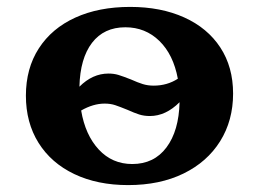

<svg xmlns="http://www.w3.org/2000/svg" viewBox="-20 -527 750 556"><path d="M655 -256Q655 -178 617.5 -118Q580 -58 511.5 -24.5Q443 9 351 9Q262 9 195 -23Q128 -55 91.5 -113.5Q55 -172 55 -250Q55 -329 92.5 -387Q130 -445 198 -476Q266 -507 357 -507Q446 -507 513.5 -476.5Q581 -446 618 -389.5Q655 -333 655 -256ZM210 -276Q248 -314 294 -314Q310 -314 323 -310Q336 -306 359 -297Q379 -288 393.5 -283.5Q408 -279 425 -279Q464 -279 495 -299Q482 -369 441.5 -408.5Q401 -448 343 -448Q281 -448 246.5 -403Q212 -358 210 -276ZM500 -231Q460 -191 414 -191Q397 -191 383 -195.5Q369 -200 349 -209Q327 -218 313.5 -222.5Q300 -227 283 -227Q250 -227 215 -207Q227 -136 266 -94Q305 -52 363 -52Q426 -52 462 -100Q498 -148 500 -231Z"/></svg>

Font: Vollkorn SC
Style: Bold
Weight: 700
Designer: Friedrich Althausen
Foundry: Friedrich Althausen
Version: Version 4.015